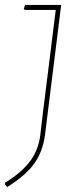

<svg xmlns="http://www.w3.org/2000/svg" viewBox="-47 -657 327 775"><path d="M147 -212 135 -115Q126 -45 91 3.5Q56 52 -18 98L-27 87V81Q41 39 75 -7Q109 -53 116 -115L127 -208L178 -617H53L49 -621L54 -637H200Z"/></svg>

Font: Luna Sans Thin
Style: Italic
Weight: 250
Italic angle: -7°
Designer: Juan Pablo del Peral
Foundry: Huerta Tipografica
Version: Version 2.001; ttfautohint (v1.5)